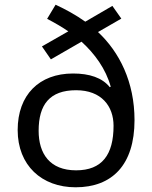

<svg xmlns="http://www.w3.org/2000/svg" viewBox="-20 -785 645 815"><path d="M216 -765 180 -705C211 -689 242 -671 270 -652L158 -588L196 -533L326 -608C382 -557 429 -493 450 -417L446 -415C414 -455 360 -473 290 -473C146 -473 55 -382 55 -233C55 -83 157 10 301 10C456 10 551 -85 551 -275C551 -437 487 -564 396 -649L495 -706L457 -760L342 -693C303 -721 259 -745 216 -765ZM303 -402C411 -402 462 -334 462 -251C462 -128 413 -62 303 -62C192 -62 144 -132 144 -230C144 -341 191 -402 303 -402Z"/></svg>

Font: Noto Sans Sinhala UI
Style: Regular
Weight: 400
Designer: Jelle Bosma - Monotype Design Team
Foundry: Monotype Imaging Inc.
Version: Version 2.006